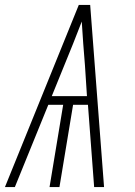

<svg xmlns="http://www.w3.org/2000/svg" viewBox="-26 -755 546 775"><path d="M-6 0 292 -735H338L394 0H354L329 -332H269L214 0H174L229 -332H169L34 0ZM325 -367 317 -490Q313 -534 310 -578.5Q307 -623 304 -668Q287 -623 269 -578.5Q251 -534 233 -490L183 -367Z"/></svg>

Font: Iosevka Extralight Oblique
Style: Regular
Weight: 200
Italic angle: -9°
Monospace: yes
Designer: Belleve Invis
Foundry: Belleve Invis
Version: Version 32.5.0; ttfautohint (v1.8.4)